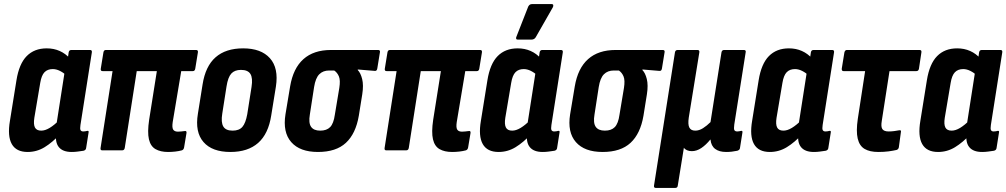

<svg xmlns="http://www.w3.org/2000/svg" viewBox="-20 -740 4953 945"><path d="M116 8Q60 8 38 -31Q16 -70 29 -146L61 -345Q74 -426 111.5 -464Q149 -502 210 -502Q245 -502 274 -489Q303 -476 324 -452L309 -367Q293 -382 275 -391Q257 -400 240 -400Q214 -400 199 -384.5Q184 -369 178 -332L149 -160Q144 -128 152 -112.5Q160 -97 183 -97Q202 -97 224.5 -110.5Q247 -124 274 -151L277 -81Q238 -39 199.5 -15.5Q161 8 116 8ZM333 8Q289 8 269.5 -16Q250 -40 257 -88L260 -106L257 -122L302 -411L312 -441L318 -482Q320 -494 331 -494H423Q434 -494 432 -482L376 -125Q373 -106 376.5 -99.5Q380 -93 390 -93Q396 -93 401 -94Q406 -95 410 -96Q418 -97 416 -88L404 -12Q403 -1 391 2Q377 4 362.5 6Q348 8 333 8Z M807 8Q770 8 745.5 -6Q721 -20 713 -54.5Q705 -89 714 -150L752 -390H653L594 -12Q592 0 581 0H483Q473 0 475 -12L534 -390H485Q474 -390 476 -402L489 -482Q491 -494 501 -494H945Q956 -494 954 -482L941 -402Q939 -390 929 -390H872L830 -139Q826 -112 832.5 -102Q839 -92 856 -92Q864 -92 872 -93Q880 -94 889 -95Q899 -97 898 -86L886 -14Q884 -3 875 0Q860 4 842.5 6Q825 8 807 8Z M1114 8Q1024 8 981.5 -41Q939 -90 954 -180L977 -324Q991 -414 1041 -458Q1091 -502 1177 -502Q1265 -502 1308.5 -453.5Q1352 -405 1338 -314L1315 -172Q1301 -81 1250.5 -36.5Q1200 8 1114 8ZM1125 -97Q1157 -97 1173 -115.5Q1189 -134 1197 -178L1218 -312Q1225 -356 1212.5 -376Q1200 -396 1166 -396Q1135 -396 1118.5 -378Q1102 -360 1095 -315L1074 -181Q1067 -138 1079 -117.5Q1091 -97 1125 -97Z M1545 8Q1456 8 1413.5 -40.5Q1371 -89 1385 -177L1408 -315Q1423 -404 1473.5 -449Q1524 -494 1609 -494H1841Q1852 -494 1850 -483L1837 -403Q1835 -390 1825 -391L1741 -398V-395Q1755 -381 1762.5 -351Q1770 -321 1763 -276L1746 -170Q1731 -82 1682.5 -37Q1634 8 1545 8ZM1556 -97Q1588 -97 1605 -114.5Q1622 -132 1628 -175L1650 -307Q1656 -345 1648 -364Q1640 -383 1625 -393H1600Q1570 -393 1551.5 -374.5Q1533 -356 1526 -312L1505 -176Q1498 -135 1511 -116Q1524 -97 1556 -97Z M2205 8Q2168 8 2143.5 -6Q2119 -20 2111 -54.5Q2103 -89 2112 -150L2150 -390H2051L1992 -12Q1990 0 1979 0H1881Q1871 0 1873 -12L1932 -390H1883Q1872 -390 1874 -402L1887 -482Q1889 -494 1899 -494H2343Q2354 -494 2352 -482L2339 -402Q2337 -390 2327 -390H2270L2228 -139Q2224 -112 2230.5 -102Q2237 -92 2254 -92Q2262 -92 2270 -93Q2278 -94 2287 -95Q2297 -97 2296 -86L2284 -14Q2282 -3 2273 0Q2258 4 2240.5 6Q2223 8 2205 8Z M2434 8Q2378 8 2356 -31Q2334 -70 2347 -146L2379 -345Q2392 -426 2429.5 -464Q2467 -502 2528 -502Q2563 -502 2592 -489Q2621 -476 2642 -452L2627 -367Q2611 -382 2593 -391Q2575 -400 2558 -400Q2532 -400 2517 -384.5Q2502 -369 2496 -332L2467 -160Q2462 -128 2470 -112.5Q2478 -97 2501 -97Q2520 -97 2542.5 -110.5Q2565 -124 2592 -151L2595 -81Q2556 -39 2517.5 -15.5Q2479 8 2434 8ZM2651 8Q2607 8 2587.5 -16Q2568 -40 2575 -88L2578 -106L2575 -122L2620 -411L2630 -441L2636 -482Q2638 -494 2649 -494H2741Q2752 -494 2750 -482L2694 -125Q2691 -106 2694.5 -99.5Q2698 -93 2708 -93Q2714 -93 2719 -94Q2724 -95 2728 -96Q2736 -97 2734 -88L2722 -12Q2721 -1 2709 2Q2695 4 2680.5 6Q2666 8 2651 8ZM2528 -545Q2522 -545 2520.5 -549.5Q2519 -554 2522 -560L2580 -708Q2584 -715 2588.5 -717.5Q2593 -720 2600 -720H2694Q2702 -720 2703 -715Q2704 -710 2701 -704L2617 -557Q2610 -545 2595 -545Z M2946 8Q2857 8 2814.5 -40.5Q2772 -89 2786 -177L2809 -315Q2824 -404 2874.5 -449Q2925 -494 3010 -494H3242Q3253 -494 3251 -483L3238 -403Q3236 -390 3226 -391L3142 -398V-395Q3156 -381 3163.5 -351Q3171 -321 3164 -276L3147 -170Q3132 -82 3083.5 -37Q3035 8 2946 8ZM2957 -97Q2989 -97 3006 -114.5Q3023 -132 3029 -175L3051 -307Q3057 -345 3049 -364Q3041 -383 3026 -393H3001Q2971 -393 2952.5 -374.5Q2934 -356 2927 -312L2906 -176Q2899 -135 2912 -116Q2925 -97 2957 -97Z M3208 185Q3197 185 3199 173L3302 -482Q3304 -494 3315 -494H3413Q3424 -494 3422 -482L3370 -161Q3365 -127 3373 -112Q3381 -97 3402 -97Q3421 -97 3440 -109Q3459 -121 3477 -139L3531 -482Q3533 -494 3544 -494H3641Q3653 -494 3650 -482L3594 -127Q3591 -106 3594.5 -99.5Q3598 -93 3609 -93Q3614 -93 3618.5 -94Q3623 -95 3628 -96Q3636 -97 3634 -87L3622 -11Q3621 -2 3609 2Q3595 5 3581.5 6.5Q3568 8 3554 8Q3520 8 3500 -7Q3480 -22 3477 -53H3476Q3455 -27 3432 -11.5Q3409 4 3385 4Q3372 4 3361.5 -0.5Q3351 -5 3346 -13L3316 173Q3315 185 3303 185Z M3769 8Q3713 8 3691 -31Q3669 -70 3682 -146L3714 -345Q3727 -426 3764.5 -464Q3802 -502 3863 -502Q3898 -502 3927 -489Q3956 -476 3977 -452L3962 -367Q3946 -382 3928 -391Q3910 -400 3893 -400Q3867 -400 3852 -384.5Q3837 -369 3831 -332L3802 -160Q3797 -128 3805 -112.5Q3813 -97 3836 -97Q3855 -97 3877.5 -110.5Q3900 -124 3927 -151L3930 -81Q3891 -39 3852.5 -15.5Q3814 8 3769 8ZM3986 8Q3942 8 3922.5 -16Q3903 -40 3910 -88L3913 -106L3910 -122L3955 -411L3965 -441L3971 -482Q3973 -494 3984 -494H4076Q4087 -494 4085 -482L4029 -125Q4026 -106 4029.5 -99.5Q4033 -93 4043 -93Q4049 -93 4054 -94Q4059 -95 4063 -96Q4071 -97 4069 -88L4057 -12Q4056 -1 4044 2Q4030 4 4015.5 6Q4001 8 3986 8Z M4303 8Q4261 8 4235.5 -7Q4210 -22 4201.5 -58Q4193 -94 4202 -155L4238 -390H4132Q4122 -390 4123 -402L4136 -482Q4139 -494 4148 -494H4506Q4517 -494 4515 -482L4503 -402Q4501 -390 4490 -390H4358L4320 -145Q4315 -116 4323 -104.5Q4331 -93 4354 -93Q4368 -93 4382.5 -95Q4397 -97 4407 -99Q4417 -100 4414 -89L4404 -15Q4402 -5 4393 -2Q4376 2 4353.5 5Q4331 8 4303 8Z M4597 8Q4541 8 4519 -31Q4497 -70 4510 -146L4542 -345Q4555 -426 4592.5 -464Q4630 -502 4691 -502Q4726 -502 4755 -489Q4784 -476 4805 -452L4790 -367Q4774 -382 4756 -391Q4738 -400 4721 -400Q4695 -400 4680 -384.5Q4665 -369 4659 -332L4630 -160Q4625 -128 4633 -112.5Q4641 -97 4664 -97Q4683 -97 4705.5 -110.5Q4728 -124 4755 -151L4758 -81Q4719 -39 4680.5 -15.5Q4642 8 4597 8ZM4814 8Q4770 8 4750.5 -16Q4731 -40 4738 -88L4741 -106L4738 -122L4783 -411L4793 -441L4799 -482Q4801 -494 4812 -494H4904Q4915 -494 4913 -482L4857 -125Q4854 -106 4857.5 -99.5Q4861 -93 4871 -93Q4877 -93 4882 -94Q4887 -95 4891 -96Q4899 -97 4897 -88L4885 -12Q4884 -1 4872 2Q4858 4 4843.5 6Q4829 8 4814 8Z"/></svg>

Font: Sofia Sans Condensed ExtraBold
Style: Italic
Weight: 800
Italic angle: -9°
Version: Version 4.100